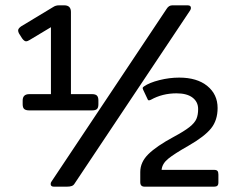

<svg xmlns="http://www.w3.org/2000/svg" viewBox="-20 -700 916 720"><path d="M65 -309V-323Q65 -347 90 -347H171V-598L91 -550Q83 -545 78 -545Q71 -545 63 -556L51 -575Q48 -581 48 -586Q48 -593 59 -601L180 -674Q189 -680 201 -680H221Q246 -680 246 -655V-347H325Q338 -347 343.5 -341.5Q349 -336 349 -323V-309Q349 -296 343.5 -291Q338 -286 325 -286H90Q77 -286 71 -291Q65 -296 65 -309ZM170 -10Q170 -15 173 -19L605 -667Q613 -680 626 -680H684Q696 -680 696 -670Q696 -666 693 -661L260 -12Q256 -5 249 -2.5Q242 0 231 0H182Q170 0 170 -10ZM506 -17V-55Q506 -92 536.5 -122Q567 -152 630 -186Q671 -208 690.5 -223.5Q710 -239 716.5 -254Q723 -269 723 -291Q723 -318 702 -334Q681 -350 642 -350Q589 -350 546 -326Q536 -321 534 -327L517 -363L515 -369Q515 -373 520 -376Q540 -390 577.5 -399.5Q615 -409 652 -409Q719 -409 757.5 -377.5Q796 -346 796 -295Q796 -249 771.5 -218.5Q747 -188 686 -153Q633 -123 610.5 -104.5Q588 -86 586 -63H783Q792 -63 795.5 -59Q799 -55 799 -45V-16Q799 -7 795 -3.5Q791 0 783 0H522Q506 0 506 -17Z"/></svg>

Font: Mitr Light
Style: Regular
Weight: 300
Designer: Thanarat Vachiruckul
Foundry: Cadson Demak
Version: Version 1.002